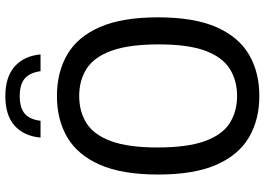

<svg xmlns="http://www.w3.org/2000/svg" viewBox="-156 -827 992 720"><g transform="rotate(-90 340.0 -467.0)"><path d="M340 9.5Q251.5 9.5 185.2 -29.2Q119 -68 82.2 -151.5Q45.5 -235 45.5 -370Q45.5 -505 82.2 -588.5Q119 -672 185.2 -710.8Q251.5 -749.5 340 -749.5Q429 -749.5 495.5 -710.8Q562 -672 598.5 -588.5Q635 -505 635 -370Q635 -235 598.2 -151.5Q561.5 -68 495.2 -29.2Q429 9.5 340 9.5ZM340 -74Q399 -74 442.5 -101.8Q486 -129.5 509.8 -193.5Q533.5 -257.5 533.5 -367.5Q533.5 -479.5 509.8 -544.8Q486 -610 442.5 -638Q399 -666 340 -666Q281.5 -666 238 -638.5Q194.5 -611 170.8 -546.8Q147 -482.5 147 -372.5Q147 -260.5 170.8 -195Q194.5 -129.5 238 -101.8Q281.5 -74 340 -74ZM184 -811Q190 -874 229 -908.5Q268 -943 339.5 -943Q411 -943 450.5 -908.2Q490 -873.5 496 -811H433Q427.5 -851 405.8 -870Q384 -889 339.5 -889Q295 -889 273.5 -870Q252 -851 247 -811Z"/></g></svg>

Font: Encode Sans Semi Condensed Medium
Style: Regular
Weight: 500
Width: 4
Designer: Multiple Designers
Foundry: Impallari Type
Version: Version 3.000; ttfautohint (v1.8.3) -l 8 -r 50 -G 200 -x 14 